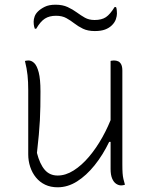

<svg xmlns="http://www.w3.org/2000/svg" viewBox="-20 -785 640 816"><path d="M101 -528Q114 -528 125.5 -517Q137 -506 144.5 -477.5Q152 -449 152 -396Q152 -361 151.5 -331.5Q151 -302 149.5 -273.5Q148 -245 145 -212Q142 -179 137 -135Q149 -88 170 -63.5Q191 -39 225 -39Q259 -39 293 -60.5Q327 -82 358 -118.5Q389 -155 415 -201.5Q441 -248 459 -298V-182H444Q417 -126 382 -82.5Q347 -39 307.5 -14Q268 11 225 11Q195 11 172 0Q149 -11 133 -30.5Q117 -50 108.5 -75.5Q100 -101 100 -129Q100 -175 100 -220.5Q100 -266 100 -311.5Q100 -357 100 -402Q100 -437 97 -465.5Q94 -494 86 -526Q90 -527 93.5 -527.5Q97 -528 101 -528ZM464 -528Q474 -528 482 -524.5Q490 -521 495 -511.5Q500 -502 500 -485Q500 -418 500 -352Q500 -286 500 -220Q500 -154 500 -87Q500 -63 501 -49Q502 -35 504.5 -24.5Q507 -14 511 0Q509 1 506 1.5Q503 2 500.5 2.5Q498 3 495 3Q484 3 473.5 -4Q463 -11 456.5 -26.5Q450 -42 450 -67Q450 -145 450 -221Q450 -297 450 -373Q450 -449 450 -526Q452 -527 454 -527Q456 -527 458.5 -527.5Q461 -528 464 -528ZM382 -700Q412 -700 430 -712Q448 -724 467 -755H473Q475 -751 475.5 -747Q476 -743 476.5 -738.5Q477 -734 477 -727Q477 -717 472.5 -703.5Q468 -690 456 -678Q444 -666 426.5 -659.5Q409 -653 383 -653Q353 -653 332.5 -663Q312 -673 296 -685.5Q280 -698 262 -708Q244 -718 218 -718Q190 -718 171 -706Q152 -694 134 -663H128Q126 -668 125 -672.5Q124 -677 123.5 -682Q123 -687 123 -693Q123 -703 127 -714.5Q131 -726 141 -736Q152 -747 170 -756Q188 -765 216 -765Q246 -765 267.5 -755Q289 -745 306 -732.5Q323 -720 340.5 -710Q358 -700 382 -700Z"/></svg>

Font: Recursive Monospace Casual Light
Style: Regular
Weight: 300
Version: Version 1.047